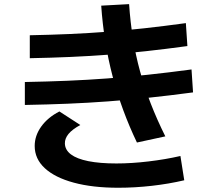

<svg xmlns="http://www.w3.org/2000/svg" viewBox="-20 -840 1040 917"><path d="M634 -159.3Q597.4 -235.7 568.4 -314.5Q539.4 -393.3 518 -474.8Q496.7 -556.3 483 -641Q469.4 -725.7 463.4 -813L596.6 -820.3Q602.3 -735.7 615 -656.3Q627.6 -577 648.8 -499.7Q670 -422.3 700 -345.3Q730 -268.3 769.6 -188.7ZM545 56.7Q422 56.7 332.2 32.3Q242.3 8 194 -36.7Q145.7 -81.3 145.7 -143Q145.7 -192 177 -235.7Q208.4 -279.3 263.7 -307.7L363.6 -243Q325 -222 307.1 -200.2Q289.3 -178.3 289.9 -154.7Q290.6 -124 318.8 -102.6Q347 -81.3 402 -70.3Q457 -59.3 535.7 -59.3Q608.3 -59.3 689.3 -69Q770.3 -78.6 841.7 -95L860 21Q786.3 38.3 705 47.5Q623.7 56.7 545 56.7ZM122.3 -671.6Q223 -673.6 313.5 -677.6Q404 -681.6 491.3 -688.3Q578.7 -695 670.8 -705.1Q763 -715.3 867.7 -729.6L875 -620Q770 -605.7 677 -595.5Q584 -585.4 495.7 -578.7Q407.3 -572 316.2 -568Q225 -564 122.3 -562ZM98.7 -448.3Q206 -450.3 302 -454.3Q398 -458.3 491.7 -465.3Q585.3 -472.3 684 -482.8Q782.7 -493.3 894.7 -508.3L902 -398.7Q789.3 -383.7 689.7 -373.2Q590 -362.7 495.3 -355.7Q400.7 -348.7 303.8 -344.7Q207 -340.7 98.7 -338.7Z"/></svg>

Font: M PLUS 2 Thin
Style: Regular
Weight: 100
Designer: Coji Morishita
Foundry: UNDERFOREST DESIGN
Version: Version 1.001